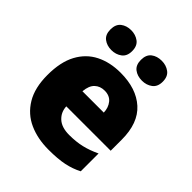

<svg xmlns="http://www.w3.org/2000/svg" viewBox="-212 -900 1043 1043"><g transform="rotate(45 309.0 -378.5)"><path d="M315 -563Q436 -563 506 -500Q576 -437 576 -310V-225H235Q237 -182 267.5 -154Q298 -126 356 -126Q408 -126 451 -136Q494 -146 540 -168V-31Q500 -10 452.5 0Q405 10 333 10Q249 10 183.5 -19.5Q118 -49 80 -112Q42 -175 42 -273Q42 -373 76.5 -437Q111 -501 172.5 -532Q234 -563 315 -563ZM322 -433Q288 -433 265.5 -412Q243 -391 239 -345H403Q402 -382 381.5 -407.5Q361 -433 322 -433ZM109 -690Q109 -730 133 -748.5Q157 -767 192 -767Q226 -767 251 -748.5Q276 -730 276 -690Q276 -651 251 -632.5Q226 -614 192 -614Q157 -614 133 -632.5Q109 -651 109 -690ZM343 -690Q343 -730 367 -748.5Q391 -767 427 -767Q461 -767 486 -748.5Q511 -730 511 -690Q511 -651 486 -632.5Q461 -614 427 -614Q391 -614 367 -632.5Q343 -651 343 -690Z"/></g></svg>

Font: Noto Sans Ethiopic Black
Style: Regular
Weight: 900
Designer: Monotype Design Team
Foundry: Monotype Imaging Inc.
Version: Version 2.102; ttfautohint (v1.8.4.7-5d5b)